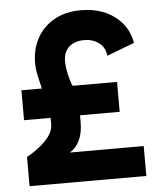

<svg xmlns="http://www.w3.org/2000/svg" viewBox="-52 -762 664 806"><g transform="rotate(-5 280.0 -358.5)"><path d="M153 -251V-278H41V-404H127Q121 -428 114.5 -458.5Q108 -489 108 -513Q108 -570 133 -616.5Q158 -663 205.5 -690Q253 -717 319 -717Q403 -717 460 -674.5Q517 -632 529 -561L413 -517Q409 -553 383 -572Q357 -591 322 -591Q281 -591 257.5 -569.5Q234 -548 234 -510Q234 -485 241 -453.5Q248 -422 257 -404H444V-278H277V-250Q277 -161 221 -126H532V0H40V-123Q86 -148 119.5 -182Q153 -216 153 -251Z"/></g></svg>

Font: Hanken Grotesk Black
Style: Regular
Weight: 900
Designer: Alfredo Marco Pradil
Foundry: Hanken Design Co.
Version: Version 3.014